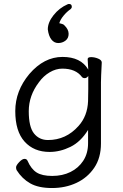

<svg xmlns="http://www.w3.org/2000/svg" viewBox="-20 -773 620 968"><path d="M425 -390Q417 -379 407.5 -379Q398 -379 393 -385Q362 -427 294 -427Q262 -427 230.5 -408.5Q199 -390 176 -358Q125 -291 125 -212Q125 -133 151.5 -100Q178 -67 222 -67Q313 -67 376 -138Q421 -188 424 -263Q425 -290 425 -324ZM493 -457Q489 -381 489 -358V-50Q489 23 455 73Q421 123 365.5 149Q310 175 242 175Q174 175 132.5 151.5Q91 128 64 85Q61 80 61 70.5Q61 61 76.5 44.5Q92 28 103.5 28Q115 28 119 38Q137 79 164.5 96.5Q192 114 243.5 114Q295 114 335.5 94Q376 74 400 37Q424 0 424 -51V-118Q387 -58 335 -32.5Q283 -7 230 -7Q151 -7 104 -59Q57 -111 57 -213Q57 -315 128 -400Q202 -486 295 -486Q388 -486 425 -422L422 -475Q422 -485 439.5 -485Q457 -485 475 -477.5Q493 -470 493 -458ZM328 -753Q342 -753 342 -739Q342 -732 336 -727Q317 -714 300.5 -694Q284 -674 279 -656Q281 -655 290.5 -653Q300 -651 304 -646Q326 -625 326 -602.5Q326 -580 310 -568Q294 -556 273.5 -556Q253 -556 239 -574Q225 -592 221 -625Q221 -660 250 -696.5Q279 -733 320 -751Q324 -753 328 -753Z"/></svg>

Font: QiushuiShotai
Style: Regular
Weight: 600
Designer: Fontworks Inc.
Foundry: Fontworks Inc.
Version: Version 1.250